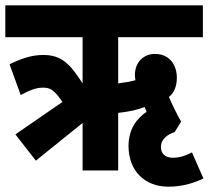

<svg xmlns="http://www.w3.org/2000/svg" viewBox="-20 -642 786 723"><path d="M115 -37 291 -179V0H425V-217C463 -221 493 -227 525 -239C527 -233 529 -227 532 -221C495 -196 464 -156 464 -92C464 1 525 61 614 61C668 61 710 47 746 30L703 -68C676 -54 654 -48 631 -48C611 -48 586 -56 586 -89C586 -119 612 -136 638 -145L662 -184C644 -216 629 -247 616 -277C634 -290 646 -316 646 -349C646 -393 622 -439 563 -439C525 -439 488 -412 488 -359C488 -353 489 -346 490 -340C470 -334 446 -331 425 -328V-502H744V-622H0V-502H291V-328C243 -403 211 -435 142 -435C99 -435 59 -421 16 -400L58 -284C87 -300 114 -312 142 -312C169 -312 184 -304 215 -258L38 -136Z"/></svg>

Font: Noto Sans Devanagari UI ExtraCondensed ExtraBold
Style: Regular
Weight: 800
Width: 2
Designer: Jelle Bosma - Monotype Design Team
Foundry: Monotype Imaging Inc.
Version: Version 2.003